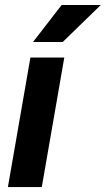

<svg xmlns="http://www.w3.org/2000/svg" viewBox="-20 -763 431 783"><path d="M114.7 -591.8 231.4 -742.7H391.1L235.8 -591.8ZM242.2 -528.3 150.4 0H12.2L104 -528.3Z"/></svg>

Font: Mardoto
Style: Bold Italic
Weight: 700
Italic angle: -12°
Designer: Christian Robertson, Vahan Hovhannisyan
Foundry: Google
Version: Version 1.000